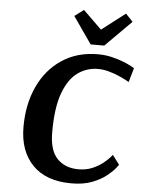

<svg xmlns="http://www.w3.org/2000/svg" viewBox="-59 -927 733 984"><g transform="rotate(5 307.0 -434.5)"><path d="M286 -845 333 -880 428 -787 549 -880 586 -841 452 -707H382ZM593 -532Q593 -532 578.5 -540Q564 -548 540 -558.5Q516 -569 487.5 -577Q459 -585 431 -585Q374 -585 327.5 -552Q281 -519 253 -444Q225 -369 225 -242Q225 -148 266 -106Q307 -64 375 -64Q415 -64 446.5 -77.5Q478 -91 500 -108.5Q522 -126 533.5 -139.5Q545 -153 545 -153L581 -105Q581 -105 567.5 -87.5Q554 -70 525.5 -47Q497 -24 452.5 -6.5Q408 11 345 11Q215 11 145.5 -60.5Q76 -132 76 -256Q76 -373 118.5 -464.5Q161 -556 239.5 -608Q318 -660 424 -660Q463 -660 497.5 -651.5Q532 -643 558 -632.5Q584 -622 599 -613.5Q614 -605 614 -605Z"/></g></svg>

Font: Arsenal SC
Style: Bold Italic
Weight: 700
Italic angle: -9.10001°
Designer: Andrij Shevchenko
Foundry: Stairsfor
Version: Version 2.001; ttfautohint (v1.8.4.7-5d5b)